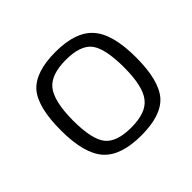

<svg xmlns="http://www.w3.org/2000/svg" viewBox="-126 -650 815 815"><g transform="rotate(-45 282.0 -242.5)"><path d="M465 -438Q518 -379 518 -239Q518 -101 469 -44Q420 12 300 12Q178 12 126 -46Q73 -105 73 -245Q73 -383 121 -440Q171 -497 292 -497Q413 -497 465 -438ZM176 -399Q140 -355 139 -239Q139 -126 172 -84Q205 -42 293 -42Q382 -42 416 -86Q452 -130 452 -245Q452 -358 419 -401Q386 -442 300 -442Q211 -442 176 -399Z"/></g></svg>

Font: Taylor Sans Light
Style: Regular
Weight: 300
Italic angle: -8°
Designer: Natanael Gama
Version: Version 1.001 September 8, 2015